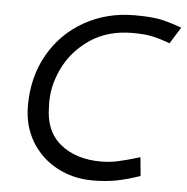

<svg xmlns="http://www.w3.org/2000/svg" viewBox="-51 -748 789 809"><g transform="rotate(5 343.0 -343.5)"><path d="M486.2 -697.5Q370 -697.5 275 -644.4Q180 -591.2 125.6 -496.2Q71.2 -401.2 71.2 -278.8Q71.2 -193.8 110.6 -128.1Q150 -62.5 218.1 -25.6Q286.2 11.2 370 11.2Q426.2 11.2 470.6 2.5Q515 -6.2 570 -25L562.5 -103.8Q508.8 -87.5 472.5 -79.4Q436.2 -71.2 397.5 -71.2Q292.5 -71.2 226.2 -125Q160 -178.8 160 -283.8Q155 -362.5 191.9 -441.2Q228.8 -520 303.8 -571.2Q378.8 -622.5 485 -622.5Q533.8 -622.5 566.9 -615.6Q600 -608.8 642.5 -592.5L686.2 -662.5Q623.8 -685 586.2 -691.2Q548.8 -697.5 486.2 -697.5Z"/></g></svg>

Font: Cambay
Style: Italic
Weight: 400
Italic angle: -11°
Designer: Pooja Saxena
Foundry: Pooja Saxena
Version: Version 1.019;PS 001.019;hotconv 1.0.70;makeotf.lib2.5.58329